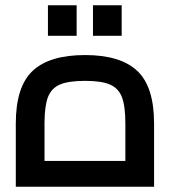

<svg xmlns="http://www.w3.org/2000/svg" viewBox="-20 -709 645 729"><path d="M565 -240V0H40V-240Q40 -380 104 -440Q168 -500 303 -500Q437 -500 501 -440Q565 -380 565 -240ZM149 -240V-98H456V-240Q456 -306 443 -340Q430 -374 397.5 -388Q365 -402 303 -402Q240 -402 207.5 -388Q175 -374 162 -340Q149 -306 149 -240ZM162 -689H271V-573H162ZM333 -689H442V-573H333Z"/></svg>

Font: Cairo SemiBold
Style: Regular
Weight: 600
Designer: Mohamed Gaber, Accademia di Belle Arti di Urbino and others
Foundry: Kief Type Foundry, Accademia di Belle Arti di Urbino and others
Version: Version 3.011